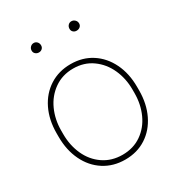

<svg xmlns="http://www.w3.org/2000/svg" viewBox="-171 -816 866 936"><g transform="rotate(-30 261.5 -348.0)"><path d="M158 -706Q169 -706 176.5 -698Q184 -690 184 -678Q184 -667 176.5 -660Q169 -653 158 -653Q147 -653 139 -660Q131 -667 131 -678Q131 -690 139 -698Q147 -706 158 -706ZM370 -706Q381 -706 389.5 -698Q398 -690 398 -678Q398 -667 390 -660Q382 -653 370 -653Q359 -653 351.5 -660Q344 -667 344 -678Q344 -690 351.5 -698Q359 -706 370 -706ZM262 -527Q329 -527 380 -494Q431 -461 459.5 -402.5Q488 -344 488 -269V-249Q488 -174 459.5 -115Q431 -56 380 -23Q329 10 262 10Q195 10 143.5 -23Q92 -56 63.5 -115Q35 -174 35 -249V-269Q35 -344 63.5 -402.5Q92 -461 143.5 -494Q195 -527 262 -527ZM262 -17Q323 -17 368.5 -48.5Q414 -80 438 -133Q462 -186 462 -249V-269Q462 -331 438 -384Q414 -437 368.5 -469.5Q323 -502 262 -502Q201 -502 155 -469.5Q109 -437 85 -384Q61 -331 61 -269V-249Q61 -186 85 -133Q109 -80 155 -48.5Q201 -17 262 -17Z"/></g></svg>

Font: FreesentationVF
Style: Regular
Weight: 400
Designer: glyphs from Roboto by Christian Robertson / Hangul glyphs from Noto Sans CJK(Source Han Sans) by Jang Soo-young and Kang
Foundry: PT&
Version: Version 2.001;Glyphs 3.3.1 (3343)